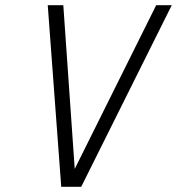

<svg xmlns="http://www.w3.org/2000/svg" viewBox="-20 -720 682 740"><path d="M164 -700 216 0H293L642 -700H582L268 -69L224 -700Z"/></svg>

Font: Advent Pro
Style: Italic
Weight: 400
Italic angle: -12°
Designer: VivaRado, Andreas Kalpakidis
Foundry: VivaRado, Andreas Kalpakidis
Version: Version 3.000